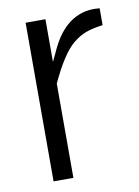

<svg xmlns="http://www.w3.org/2000/svg" viewBox="-66 -567 444 614"><g transform="rotate(-10 156.0 -260.5)"><path d="M58.6 0Q58.6 0 58.6 -515.1H123V-376.5Q146 -427.2 158.2 -446.3Q206.1 -520.5 282.2 -520.5Q288.1 -520.5 299.8 -519.5V-464.8Q266.6 -460.4 244.6 -452.4Q222.7 -444.3 201.7 -426.8Q165 -396.5 123 -306.2V0Z"/></g></svg>

Font: News Cycle
Style: Regular
Weight: 500
Version: Version 0.5.2